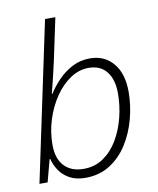

<svg xmlns="http://www.w3.org/2000/svg" viewBox="-86 -827 743 904"><g transform="rotate(-10 286.0 -375.0)"><path d="M250 9.8Q205.1 9.8 174.6 -7.1Q144 -23.9 126.2 -50.5Q108.4 -77.1 101.1 -106.4H98.1L69.8 0H30.8L191.4 -759.8H240.7L197.8 -557.1Q189.5 -518.6 178.7 -474.9Q168 -431.2 161.6 -406.7H164.1Q184.6 -439 214.1 -469.7Q243.7 -500.5 282 -520.5Q320.3 -540.5 366.7 -540.5Q436.5 -540.5 478 -491Q519.5 -441.4 519.5 -355Q519.5 -289.6 502.2 -224.9Q484.9 -160.2 451.2 -107.2Q417.5 -54.2 366.9 -22.2Q316.4 9.8 250 9.8ZM248.5 -33.2Q302.2 -33.2 343.3 -61.3Q384.3 -89.4 412.1 -136.2Q439.9 -183.1 454.3 -240.2Q468.8 -297.4 468.8 -355.5Q468.8 -422.4 438.7 -460Q408.7 -497.6 353 -497.6Q306.6 -497.6 265.1 -469.7Q223.6 -441.9 191.7 -394.8Q159.7 -347.7 141.4 -289.6Q123 -231.4 123 -170.4Q123 -103.5 156.5 -68.4Q189.9 -33.2 248.5 -33.2Z"/></g></svg>

Font: Open Sans Light
Style: Italic
Weight: 300
Italic angle: -12°
Designer: Monotype Design Team
Foundry: Monotype Imaging Inc.
Version: Version 3.003; ttfautohint (v1.8.4)